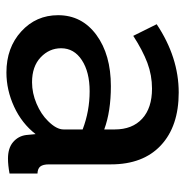

<svg xmlns="http://www.w3.org/2000/svg" viewBox="-9 -563 582 604"><g transform="rotate(90 282.0 -261.0)"><path d="M27.8 -152.8Q27.8 -227.5 89.8 -273.2Q151.9 -318.8 251 -318.8Q330.6 -318.8 387.2 -297.9V-331.1Q387.2 -386.2 353.5 -417.2Q319.8 -448.2 258.8 -448.2Q216.8 -448.2 177.7 -433.6Q138.7 -418.9 92.8 -389.2L56.2 -462.9Q160.2 -532.2 271 -532.2Q377 -532.2 437 -476.3Q497.1 -420.4 497.1 -318.8V-124Q497.1 -105.5 503.7 -96.9Q510.3 -88.4 525.9 -87.9V0Q499.5 4.9 479 4.9Q445.8 4.9 427 -11.2Q408.2 -27.3 404.8 -51.8L401.9 -82Q368.2 -38.6 315.7 -14.4Q263.2 9.8 208 9.8Q129.9 9.8 78.9 -36.9Q27.8 -83.5 27.8 -152.8ZM360.8 -121.1Q387.2 -147.5 387.2 -169.9V-230Q329.6 -252 267.1 -252Q206.5 -252 169.2 -227.5Q131.8 -203.1 131.8 -162.1Q131.8 -125 160.4 -97.9Q189 -70.8 238.8 -70.8Q272.9 -70.8 306.2 -85Q339.4 -99.1 360.8 -121.1Z"/></g></svg>

Font: Rawline SemiBold
Style: Regular
Weight: 600
Designer: Matt McInerney, Pablo Impallari, Rodrigo Fuenzalida
Foundry: Matt McInerney, Pablo Impallari, Rodrigo Fuenzalida
Version: Version 4.020;PS 004.020;hotconv 1.0.88;makeotf.lib2.5.64775